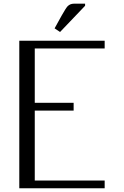

<svg xmlns="http://www.w3.org/2000/svg" viewBox="-20 -1010 665 1030"><path d="M436.5 -979 302.2 -838.4 272.9 -857.9 311.5 -927.7Q333.5 -966.8 342.8 -976.6Q356.4 -990.2 376 -990.2H436.5ZM83.5 -791.5H541.5V-750H166.5V-458.5H375V-416.5H166.5V-41.5H541.5V0H83.5Z"/></svg>

Font: Resagnicto
Style: Regular
Weight: 500
Version: Version 0.9991